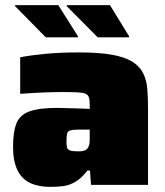

<svg xmlns="http://www.w3.org/2000/svg" viewBox="-20 -723 647 751"><path d="M177 8Q130 8 97.5 -7.5Q65 -23 48 -58Q31 -93 31 -149Q31 -206 44 -239.5Q57 -273 94.5 -287Q132 -301 204 -301Q212 -301 227 -300.5Q242 -300 260.5 -299.5Q279 -299 297.5 -298.5Q316 -298 331 -297V-313Q331 -332 327.5 -342.5Q324 -353 313 -357Q302 -361 279 -362Q256 -363 218 -363Q194 -363 166.5 -362Q139 -361 111.5 -359.5Q84 -358 59 -356V-499Q100 -507 158 -512.5Q216 -518 288 -518Q367 -518 417.5 -509Q468 -500 497 -482Q526 -464 539.5 -437.5Q553 -411 556 -377Q559 -343 559 -301V0H336L332 -56H322Q298 -25 274.5 -11.5Q251 2 227 5Q203 8 177 8ZM286 -131Q298 -131 306.5 -133Q315 -135 319.5 -139.5Q324 -144 327 -151Q330 -158 330.5 -167.5Q331 -177 331 -189V-216H288Q266 -216 255.5 -213Q245 -210 242.5 -200.5Q240 -191 240 -169Q240 -155 242 -146.5Q244 -138 254 -134.5Q264 -131 286 -131ZM485 -577H362L241 -699V-703H410L485 -581ZM285 -577H159L39 -699V-703H208L285 -581Z"/></svg>

Font: Saira SemiExpanded Black
Style: Regular
Weight: 900
Width: 6
Designer: Hector Gatti with collaboration of the Omnibus-Type team
Foundry: Omnibus-Type
Version: Version 1.101